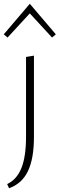

<svg xmlns="http://www.w3.org/2000/svg" viewBox="-33 -709 316 1018"><path d="M-13 -527 125 -689 263 -527 243 -510 125 -638 7 -510ZM105 -407 147 -414V17Q147 132 115 198.5Q83 265 15 289L5 267Q56 243 80.5 182Q105 121 105 17Z"/></svg>

Font: Ysabeau Infant Light
Style: Regular
Weight: 300
Designer: Christian Thalmann (Catharsis Fonts)
Version: Version 0.003